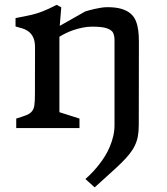

<svg xmlns="http://www.w3.org/2000/svg" viewBox="-20 -539 701 808"><path d="M48.3 -40Q75.2 -48.3 90.8 -54.4Q106.4 -60.5 114.5 -70.6Q122.6 -80.6 124.8 -97.2Q127 -113.8 127 -142.6L127.4 -338.4Q127.4 -364.3 120.4 -380.1Q113.3 -396 101.8 -405Q90.3 -414.1 75.7 -418.9Q61 -423.8 45.4 -427.7V-462.9Q67.9 -467.3 84.2 -470.5Q100.6 -473.6 113.8 -476.8Q127 -480 138.2 -483.6Q149.4 -487.3 161.1 -491.9Q172.9 -496.6 186.5 -502.9Q200.2 -509.3 218.3 -518.6L237.8 -508.3L231.4 -430.2Q248 -439.5 266.1 -449.7Q281.7 -458.5 300.5 -469.2Q319.3 -480 338.4 -490.7Q343.3 -492.2 353.3 -495.1Q363.3 -498 376.2 -501Q389.2 -503.9 403.8 -506.3Q418.5 -508.8 432.1 -508.8Q467.8 -508.8 491.7 -501.5Q515.6 -494.1 530.3 -481.2Q544.9 -468.3 552 -450.2Q559.1 -432.1 561.8 -411.1Q564.5 -390.1 564.5 -366.5Q564.5 -342.8 564.5 -318.4L564 -12.7Q564 14.2 560.1 34.9Q556.2 55.7 547.1 74.2Q538.1 92.8 523.9 110.4Q509.8 127.9 489 148.2Q468.3 168.5 440.9 192.9Q413.6 217.3 378.4 249.5L339.4 214.4Q373.5 184.6 400.4 148.9Q412.1 133.8 423.1 115.7Q434.1 97.7 442.6 77.1Q451.2 56.6 456.5 34.2Q461.9 11.7 461.9 -12.2V-372.6Q461.9 -382.3 459.2 -392.1Q456.5 -401.9 452.6 -406.2Q441.9 -417 422.9 -421.9Q403.8 -426.8 367.7 -426.8Q347.2 -426.8 327.1 -422.6Q307.1 -418.5 289.1 -412.4Q271 -406.2 255.9 -398.7Q240.7 -391.1 230 -384.3V-66.9L314.5 -40V0H48.3Z"/></svg>

Font: Donegal One
Style: Regular
Weight: 400
Designer: Gary Lonergan
Foundry: Sorkin Type Co.
Version: Version 1.004